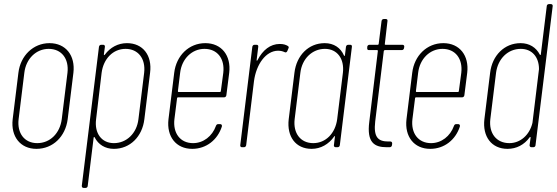

<svg xmlns="http://www.w3.org/2000/svg" viewBox="-20 -720 2723 939"><path d="M158 8C239 8 300 -52 311 -137L339 -364C349 -448 302 -509 222 -509C143 -509 80 -448 70 -364L42 -137C32 -52 80 8 158 8ZM162 -20C100 -20 63 -68 71 -137L99 -364C107 -433 157 -481 218 -481C281 -481 318 -433 310 -364L282 -137C273 -68 225 -20 162 -20Z M601 -509C557 -509 519 -488 493 -453C490 -449 488 -450 488 -454L493 -491C494 -497 490 -501 485 -501H475C469 -501 465 -497 464 -491L380 189C380 195 383 199 389 199H399C404 199 409 195 409 189L438 -47C439 -51 442 -51 443 -48C461 -13 494 8 537 8C616 8 676 -52 686 -137L714 -364C725 -449 679 -509 601 -509ZM685 -364 657 -137C649 -68 599 -20 537 -20C477 -20 441 -68 450 -137L477 -364C486 -433 533 -481 594 -481C656 -481 693 -433 685 -364Z M1087 -254 1101 -364C1111 -448 1064 -509 984 -509C904 -509 842 -448 832 -364L804 -137C794 -52 841 8 920 8C989 8 1044 -36 1065 -101C1067 -108 1063 -113 1057 -113H1047C1042 -113 1038 -110 1036 -104C1018 -54 975 -20 924 -20C862 -20 825 -68 833 -137L846 -240C846 -242 848 -244 850 -244H1076C1082 -244 1086 -248 1087 -254ZM980 -481C1043 -481 1080 -433 1072 -364L1060 -274C1060 -272 1058 -270 1056 -270H853C851 -270 850 -272 850 -274L861 -364C869 -433 919 -481 980 -481Z M1348 -505C1302 -505 1265 -475 1240 -427C1238 -422 1235 -422 1235 -426L1243 -491C1244 -497 1241 -501 1235 -501H1225C1219 -501 1215 -497 1214 -491L1155 -10C1154 -4 1158 0 1163 0H1173C1179 0 1183 -4 1184 -10L1222 -322C1233 -407 1281 -471 1339 -472C1354 -472 1363 -469 1372 -465C1377 -462 1382 -464 1385 -470L1390 -482C1393 -487 1393 -492 1388 -495C1378 -501 1367 -505 1348 -505Z M1672 -491 1667 -450C1667 -446 1664 -445 1662 -449C1646 -486 1613 -509 1568 -509C1489 -509 1430 -449 1420 -364L1392 -137C1382 -52 1426 8 1504 8C1549 8 1588 -15 1614 -52C1616 -56 1619 -55 1618 -51L1613 -10C1612 -4 1616 0 1622 0H1631C1637 0 1641 -4 1642 -10L1701 -491C1702 -497 1699 -501 1693 -501H1683C1677 -501 1673 -497 1672 -491ZM1512 -20C1450 -20 1413 -68 1421 -137L1449 -364C1457 -433 1507 -481 1569 -481C1629 -481 1665 -433 1657 -364L1629 -137C1620 -68 1573 -20 1512 -20Z M1956 -485 1957 -491C1958 -497 1954 -501 1948 -501H1865C1863 -501 1861 -503 1862 -505L1875 -617C1876 -623 1873 -627 1867 -627H1857C1851 -627 1847 -623 1846 -617L1832 -505C1832 -503 1830 -501 1828 -501H1787C1781 -501 1777 -497 1776 -491V-485C1775 -479 1778 -475 1784 -475H1825C1827 -475 1828 -473 1828 -471L1786 -124C1773 -23 1811 0 1871 0H1886C1892 0 1896 -4 1897 -10L1898 -18C1898 -24 1895 -28 1889 -28H1879C1829 -28 1806 -49 1815 -126L1857 -471C1858 -473 1860 -475 1862 -475H1945C1951 -475 1955 -479 1956 -485Z M2251 -254 2265 -364C2275 -448 2228 -509 2148 -509C2068 -509 2006 -448 1996 -364L1968 -137C1958 -52 2005 8 2084 8C2153 8 2208 -36 2229 -101C2231 -108 2227 -113 2221 -113H2211C2206 -113 2202 -110 2200 -104C2182 -54 2139 -20 2088 -20C2026 -20 1989 -68 1997 -137L2010 -240C2010 -242 2012 -244 2014 -244H2240C2246 -244 2250 -248 2251 -254ZM2144 -481C2207 -481 2244 -433 2236 -364L2224 -274C2224 -272 2222 -270 2220 -270H2017C2015 -270 2014 -272 2014 -274L2025 -364C2033 -433 2083 -481 2144 -481Z M2654 -690 2625 -454C2624 -450 2621 -450 2620 -453C2602 -488 2569 -509 2526 -509C2447 -509 2387 -449 2377 -364L2349 -137C2339 -52 2384 8 2462 8C2506 8 2544 -12 2570 -48C2572 -51 2575 -51 2575 -47L2570 -10C2570 -4 2573 0 2579 0H2588C2594 0 2599 -4 2599 -10L2683 -690C2684 -696 2680 -700 2674 -700H2665C2659 -700 2654 -696 2654 -690ZM2471 -20C2408 -20 2370 -68 2378 -137L2406 -364C2415 -433 2464 -481 2527 -481C2582 -481 2616 -441 2616 -382L2584 -119C2570 -60 2525 -20 2471 -20Z"/></svg>

Font: Barlow Condensed Thin
Style: Italic
Weight: 250
Width: 3
Italic angle: -7°
Designer: Jeremy Tribby
Foundry: Tribby Type
Version: Version 1.422;hotconv 1.0.109;makeotfexe 2.5.65596